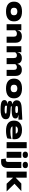

<svg xmlns="http://www.w3.org/2000/svg" viewBox="2654 -3392 935 6282"><g transform="rotate(90 3121.0 -250.5)"><path d="M355.5 19.5Q200 19.5 117 -46.8Q34 -113 34 -236V-247.5Q34 -370 117 -436.8Q200 -503.5 356 -503.5Q512.5 -503.5 595.5 -436.8Q678.5 -370 678.5 -247.5V-236Q678.5 -113 595.5 -46.8Q512.5 19.5 355.5 19.5ZM356 -132.5Q413.5 -132.5 446.2 -159.2Q479 -186 479 -236V-247.5Q479 -297.5 446.2 -324.5Q413.5 -351.5 355.5 -351.5Q298.5 -351.5 266 -324.5Q233.5 -297.5 233.5 -247.5V-236Q233.5 -186 266 -159.2Q298.5 -132.5 356 -132.5Z M1179.5 0V-234Q1179.5 -259.5 1172 -282.8Q1164.5 -306 1143.5 -320.8Q1122.5 -335.5 1081.5 -335.5Q1050 -335.5 1027.8 -326.5Q1005.5 -317.5 990.5 -302.8Q975.5 -288 965 -270.5L944.5 -356H969.5Q978 -396 1001.8 -428.2Q1025.5 -460.5 1067.5 -479.5Q1109.5 -498.5 1172 -498.5Q1240 -498.5 1285.8 -474Q1331.5 -449.5 1354.8 -402.5Q1378 -355.5 1378 -287.5V0ZM771.5 0V-481.5H970L962 -322L970 -304.5V0Z M2265.5 0V-234Q2265.5 -257.5 2259.8 -281Q2254 -304.5 2235.2 -320Q2216.5 -335.5 2177.5 -335.5Q2148.5 -335.5 2128.5 -326.5Q2108.5 -317.5 2095 -302.8Q2081.5 -288 2071.5 -270.5L2053.5 -355H2071.5Q2081 -394 2103.2 -426.5Q2125.5 -459 2165.5 -478.8Q2205.5 -498.5 2267.5 -498.5Q2332.5 -498.5 2376 -474.2Q2419.5 -450 2441.8 -403Q2464 -356 2464 -287.5V0ZM1491 0V-481.5H1689.5L1682.5 -336.5L1689.5 -301.5V0ZM1878.5 0V-234Q1878.5 -261.5 1871.5 -284.5Q1864.5 -307.5 1845.8 -321.5Q1827 -335.5 1791 -335.5Q1762 -335.5 1741.8 -326.5Q1721.5 -317.5 1708 -302.8Q1694.5 -288 1684.5 -270.5L1660.5 -356H1689Q1696.5 -396 1719 -428.2Q1741.5 -460.5 1781.8 -479.5Q1822 -498.5 1882 -498.5Q1967.5 -498.5 2013.8 -456.2Q2060 -414 2069.5 -338Q2071 -327 2074 -309.5Q2077 -292 2077 -280.5V0Z M2873.5 19.5Q2718 19.5 2635 -46.8Q2552 -113 2552 -236V-247.5Q2552 -370 2635 -436.8Q2718 -503.5 2874 -503.5Q3030.5 -503.5 3113.5 -436.8Q3196.5 -370 3196.5 -247.5V-236Q3196.5 -113 3113.5 -46.8Q3030.5 19.5 2873.5 19.5ZM2874 -132.5Q2931.5 -132.5 2964.2 -159.2Q2997 -186 2997 -236V-247.5Q2997 -297.5 2964.2 -324.5Q2931.5 -351.5 2873.5 -351.5Q2816.5 -351.5 2784 -324.5Q2751.5 -297.5 2751.5 -247.5V-236Q2751.5 -186 2784 -159.2Q2816.5 -132.5 2874 -132.5Z M3576 -164.5Q3407.5 -164.5 3334.2 -208Q3261 -251.5 3261 -328.5V-331Q3261 -387 3289.8 -421.2Q3318.5 -455.5 3374.8 -472.8Q3431 -490 3513.5 -494L3894.5 -513.5V-387L3748 -388V-381Q3785.5 -376.5 3809.2 -365.5Q3833 -354.5 3844.2 -335.8Q3855.5 -317 3855.5 -290V-285.5Q3855.5 -221.5 3787.8 -193Q3720 -164.5 3576 -164.5ZM3564 65H3572Q3618 65 3645 61Q3672 57 3683.5 48.5Q3695 40 3695 27V25.5Q3695 11 3678.8 6.5Q3662.5 2 3632 0L3422.5 -13.5L3474.5 -20Q3463.5 -18 3454.5 -13.2Q3445.5 -8.5 3440.2 -0.8Q3435 7 3435 18.5V19.5Q3435 34 3447.8 44.2Q3460.5 54.5 3488.8 59.8Q3517 65 3564 65ZM3547.5 197.5Q3451.5 197.5 3386 186.2Q3320.5 175 3287 147.8Q3253.5 120.5 3253.5 73.5V71.5Q3253.5 43.5 3266.5 23.5Q3279.5 3.5 3306.5 -8.5Q3333.5 -20.5 3375 -23V-28Q3332.5 -34.5 3306.2 -52Q3280 -69.5 3280 -106V-107Q3280 -132 3292.2 -148.5Q3304.5 -165 3328 -173.8Q3351.5 -182.5 3385 -183V-204.5L3538.5 -172L3485 -172.5Q3469.5 -172.5 3462.5 -168Q3455.5 -163.5 3455.5 -155.5V-154.5Q3455.5 -143 3468.5 -139Q3481.5 -135 3509.5 -133L3661.5 -122.5Q3770 -115 3825 -82Q3880 -49 3880 24V26Q3880 86.5 3844.2 124.5Q3808.5 162.5 3739.2 180Q3670 197.5 3570 197.5ZM3562.5 -283Q3612.5 -283 3637.2 -288.5Q3662 -294 3670.5 -303.8Q3679 -313.5 3679 -325.5V-328.5Q3679 -341 3670.8 -351Q3662.5 -361 3638 -367Q3613.5 -373 3564.5 -373H3561Q3512 -373 3487 -367Q3462 -361 3453.5 -351Q3445 -341 3445 -328.5V-325.5Q3445 -313.5 3453.8 -303.8Q3462.5 -294 3487.8 -288.5Q3513 -283 3562.5 -283Z M4260.5 19.5Q4091 19.5 4008.8 -46.8Q3926.5 -113 3926.5 -236V-245.5Q3926.5 -368.5 4006.2 -436Q4086 -503.5 4232 -503.5Q4332.5 -503.5 4400 -474.5Q4467.5 -445.5 4501.5 -392.5Q4535.5 -339.5 4535.5 -268V-261Q4535.5 -243 4533.5 -223.8Q4531.5 -204.5 4529 -191.5H4347.5Q4351 -212 4352.8 -236.2Q4354.5 -260.5 4354.5 -276Q4354.5 -305.5 4341.2 -326.5Q4328 -347.5 4301 -358.5Q4274 -369.5 4232 -369.5Q4171.5 -369.5 4141.2 -344Q4111 -318.5 4111 -275V-253.5L4112.5 -240.5V-212.5Q4112.5 -200 4117.8 -184.8Q4123 -169.5 4140.8 -155.5Q4158.5 -141.5 4195.2 -132.5Q4232 -123.5 4295 -123.5Q4354 -123.5 4412 -132.5Q4470 -141.5 4526.5 -158.5L4508 -24Q4462.5 -3.5 4400.2 8Q4338 19.5 4260.5 19.5ZM4016.5 -191.5V-297H4491V-191.5Z M4629 0V-657H4827.5V0Z M4945.5 0V-481.5H5143.5V0ZM5044.5 -525Q4990 -525 4965.2 -548Q4940.5 -571 4940.5 -610V-612.5Q4940.5 -651 4965.2 -674.2Q4990 -697.5 5044.5 -697.5Q5098.5 -697.5 5123.5 -674.5Q5148.5 -651.5 5148.5 -612.5V-610Q5148.5 -570 5123.5 -547.5Q5098.5 -525 5044.5 -525Z M5278 -86V-481.5H5476.5V-86ZM5377.5 -525Q5323 -525 5298.2 -548Q5273.5 -571 5273.5 -610V-612.5Q5273.5 -651 5298.2 -674.2Q5323 -697.5 5377.5 -697.5Q5431.5 -697.5 5456.5 -674.5Q5481.5 -651.5 5481.5 -612.5V-610Q5481.5 -570 5456.5 -547.5Q5431.5 -525 5377.5 -525ZM5266.5 181.5Q5242 181.5 5220.8 179.5Q5199.5 177.5 5184.5 174L5169 23Q5178 25 5187.2 26Q5196.5 27 5206.5 27Q5251 27 5264.5 5.5Q5278 -16 5278 -52.5V-101.5H5476.5V-46Q5476.5 20.5 5457.5 71.8Q5438.5 123 5392.8 152.2Q5347 181.5 5266.5 181.5Z M5990.5 0 5798.5 -205.5H5778V-301H5798.5L5985 -481.5H6233L5975.5 -243V-275L6242.5 0ZM5594.5 0V-657H5793V0Z"/></g></svg>

Font: Anek Latin Expanded ExtraBold
Style: Regular
Weight: 800
Width: 7
Designer: Yesha Goshar
Foundry: Ek Type
Version: Version 1.003